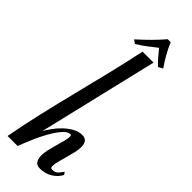

<svg xmlns="http://www.w3.org/2000/svg" viewBox="-267 -831 853 853"><g transform="rotate(45 159.5 -404.0)"><path d="M101 -126Q110 -142 124 -161.5Q138 -181 156 -198Q174 -215 195 -227Q216 -239 238 -239Q257 -239 265 -228.5Q273 -218 273.5 -200.5Q274 -183 269 -162Q264 -141 258 -119.5Q252 -98 247 -79Q242 -60 242 -48Q242 -47 243 -41Q244 -35 253 -35Q272 -35 281.5 -46Q291 -57 299 -68L307 -56Q294 -31 268.5 -15.5Q243 0 211 0Q191 0 183 -11.5Q175 -23 174 -41Q173 -59 178 -81Q183 -103 189 -124Q195 -145 200 -163.5Q205 -182 205 -192Q205 -194 204.5 -199Q204 -204 199 -204Q186 -204 173 -192Q160 -180 147 -161Q134 -142 121.5 -118.5Q109 -95 99 -72.5Q89 -50 81.5 -30.5Q74 -11 70 -1H7Q23 -88 43 -174Q63 -260 84.5 -346Q106 -432 127 -518Q148 -604 166 -690H235ZM263 -690Q246 -706 231.5 -723Q217 -740 206 -754Q187 -739 165.5 -722.5Q144 -706 118 -690L101 -702Q131 -729 157.5 -755.5Q184 -782 206 -808H225Q246 -756 284 -702Z"/></g></svg>

Font: Lucien Schoenschriftv CAT
Style: Regular
Weight: 400
Designer: Lucian Bernhard 1928
Foundry: CAT-Fonts Peter Wiegel
Version: Version 1.000